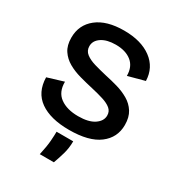

<svg xmlns="http://www.w3.org/2000/svg" viewBox="-209 -802 1066 1159"><g transform="rotate(30 324.0 -222.5)"><path d="M325 13Q195 13 122 -38.5Q49 -90 47 -193L159 -227Q158 -155 205.5 -120.5Q253 -86 331 -86Q404 -86 443 -112.5Q482 -139 482 -177Q482 -206 461 -223.5Q440 -241 403.5 -252.5Q367 -264 323 -274Q274 -285 227 -298Q180 -311 142.5 -332.5Q105 -354 82 -388.5Q59 -423 59 -477Q59 -566 126.5 -619.5Q194 -673 315 -673Q434 -673 505.5 -620Q577 -567 580 -475L465 -444Q465 -508 424 -541Q383 -574 314 -574Q252 -574 215.5 -549.5Q179 -525 179 -487Q179 -455 203.5 -436Q228 -417 267.5 -405.5Q307 -394 354 -383Q397 -374 440.5 -361.5Q484 -349 521 -327.5Q558 -306 580.5 -270.5Q603 -235 603 -181Q603 -93 533 -40Q463 13 325 13ZM246 228Q260 165 263 124.5Q266 84 266 60H382Q382 107 369.5 150Q357 193 344 228Z"/></g></svg>

Font: Bricolage Grotesque 10pt SemiBold
Style: Regular
Weight: 600
Designer: Mathieu Triay
Foundry: Atelier Triay
Version: Version 1.000; ttfautohint (v1.8.4.7-5d5b);gftools[0.9.29]